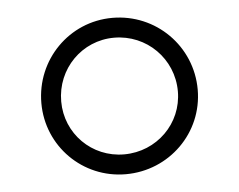

<svg xmlns="http://www.w3.org/2000/svg" viewBox="-38 -391 600 482"><g transform="rotate(-5 262.0 -150.0)"><path d="M261 -297C343.2 -297 409 -231.2 409 -149C409 -68 343.5 -3 261 -3C179.7 -3 115 -67.7 115 -149C115 -231.5 180 -297 261 -297ZM261 -347C152 -347 65 -258.5 65 -149C65 -40.3 152.3 47 261 47C370.5 47 459 -40 459 -149C459 -258.8 370.8 -347 261 -347Z"/></g></svg>

Font: Poland Can Into
Style: BigWritingsOLn
Weight: 700
Foundry: Cannot Into Space Fonts
Version: Version 0.92